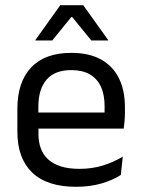

<svg xmlns="http://www.w3.org/2000/svg" viewBox="-20 -703 539 734"><path d="M271.1 11.1Q159.6 11.1 103 -43.4Q46.4 -97.8 46.4 -199.7V-286.6Q46.4 -389.4 99.1 -445.1Q151.7 -500.9 252.5 -500.9Q320.4 -500.9 366.1 -475.7Q411.7 -450.4 434.7 -403.9Q457.6 -357.4 457.6 -293V-274.8Q457.6 -259.1 456.4 -243Q455.2 -226.9 453 -211.4H378.7Q379.5 -235.6 379.7 -257.1Q379.9 -278.6 379.9 -296.4Q379.9 -341 365.6 -371.8Q351.4 -402.6 323.2 -418.8Q294.9 -435 252.5 -435Q189.4 -435 158 -398.5Q126.6 -362.1 126.6 -294.1V-247.4L127 -237.5V-190.8Q127 -160.4 136 -135.9Q145 -111.3 164.1 -93.8Q183.3 -76.2 213 -66.8Q242.8 -57.5 284.2 -57.5Q331.3 -57.5 372.3 -70Q413.3 -82.6 449.4 -104.2L441.8 -34Q409.6 -13.5 366.4 -1.2Q323.3 11.1 271.1 11.1ZM435.9 -211.4H89.1V-272.7H435.9ZM115.1 -549.7 210.4 -683.1H298.2L393.6 -549.7V-548.4H328.9L256.2 -637.7H252.5L179.8 -548.4H115.1Z"/></svg>

Font: Anek Devanagari Medium
Style: Regular
Weight: 500
Designer: Kailash Malviya (Devanagari) & Yesha Goshar (Latin)
Foundry: Ek Type
Version: Version 1.003